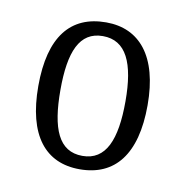

<svg xmlns="http://www.w3.org/2000/svg" viewBox="-50 -767 421 436"><g transform="rotate(10 160.5 -549.5)"><path d="M160 -380C241 -380 287 -436 287 -550C287 -663 239 -719 162 -719C80 -719 35 -664 35 -550C35 -436 81 -380 160 -380ZM161 -411C106 -411 86 -461 86 -550C86 -638 106 -687 160 -687C214 -687 236 -638 236 -550C236 -461 215 -411 161 -411Z"/></g></svg>

Font: Noto Serif Thai Condensed Light
Style: Regular
Weight: 300
Width: 3
Designer: Monotype Design Team
Foundry: Monotype Imaging Inc.
Version: Version 2.002